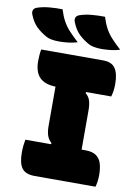

<svg xmlns="http://www.w3.org/2000/svg" viewBox="-153 -1005 753 1069"><g transform="rotate(10 224.0 -470.5)"><path d="M112 -941Q123 -905 137.5 -878Q152 -851 174 -827Q196 -803 227 -775Q202 -767 174.5 -764Q147 -761 124 -761Q75 -761 50 -775Q16 -794 -8 -817.5Q-32 -841 -48 -881Q-54 -895 -50.5 -906.5Q-47 -918 -32 -924Q-1 -935 37.5 -938.5Q76 -942 112 -941ZM352 -941Q363 -905 377.5 -878Q392 -851 414 -827Q436 -803 467 -775Q442 -767 414.5 -764Q387 -761 364 -761Q315 -761 290 -775Q256 -794 232 -817.5Q208 -841 192 -881Q186 -895 189.5 -906.5Q193 -918 208 -924Q239 -935 277.5 -938.5Q316 -942 352 -941ZM464 0H120Q69 0 48 -27.5Q27 -55 27 -117Q27 -137 29 -156Q31 -175 34 -190H178L181 -196Q162 -213 155 -235Q148 -257 148 -288V-510Q86 -512 57 -542.5Q28 -573 28 -634Q28 -651 29.5 -669Q31 -687 34 -700H384Q433 -700 453 -670Q473 -640 473 -581Q473 -542 463 -510H322L319 -504Q339 -488 345.5 -465.5Q352 -443 352 -412V-190H374Q415 -190 436.5 -173.5Q458 -157 465.5 -129Q473 -101 473 -67Q473 -48 470.5 -30.5Q468 -13 464 0Z"/></g></svg>

Font: Recursive Sn Csl St Blk
Style: Regular
Weight: 900
Version: Version 1.079;hotconv 1.0.112;makeotfexe 2.5.65598; ttfautoh